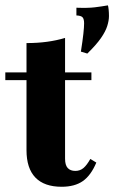

<svg xmlns="http://www.w3.org/2000/svg" viewBox="-24 -692 430 723"><path d="M304.8 -490.3 280.6 -497.6Q287.1 -538.7 289.9 -564.5Q292.7 -590.3 292.7 -604Q292.7 -620.2 287.1 -626.6Q281.5 -633.1 263.7 -633.9V-662.9Q307.3 -661.3 333.1 -664.5Q358.9 -667.7 382.3 -671.8Q383.9 -667.7 385.1 -656Q386.3 -644.4 386.3 -631.5Q386.3 -614.5 379.8 -594Q373.4 -573.4 356 -548.4Q338.7 -523.4 304.8 -490.3ZM208.1 11.3Q142.7 11.3 109.3 -23.4Q75.8 -58.1 75.8 -126.6V-209.7H221V-94.4Q221 -70.2 231 -59.3Q241.1 -48.4 259.7 -48.4Q277.4 -48.4 290.3 -59.3Q303.2 -70.2 316.1 -93.5L338.7 -79.8Q318.5 -31.5 287.9 -10.1Q257.3 11.3 208.1 11.3ZM75.8 -209.7V-529.8Q117.7 -529.8 153.2 -534.7Q188.7 -539.5 221 -549.2V-209.7ZM-4 -390.3V-419.4H320.2V-390.3Z"/></svg>

Font: Playfair 5pt SemiExpanded Light Black
Style: Regular
Weight: 900
Version: Version 2.203